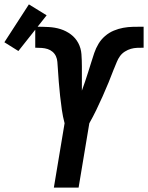

<svg xmlns="http://www.w3.org/2000/svg" viewBox="-109 -857 676 877"><path d="M137 0 186 -294Q178 -324 173.5 -355.5Q169 -387 165.5 -419Q162 -451 159.5 -483Q157 -515 155 -547Q154 -561 153 -574.5Q152 -588 146.5 -600Q141 -612 131 -620.5Q121 -629 108.5 -633Q96 -637 82 -638Q68 -639 54 -639H53Q53 -639 53 -639Q53 -639 53 -639Q53 -639 52.5 -639Q52 -639 52 -639V-735H54Q55 -735 55.5 -735Q56 -735 57 -735Q85 -735 113.5 -733.5Q142 -732 167.5 -724Q193 -716 214.5 -700Q236 -684 248.5 -660.5Q261 -637 263 -609.5Q265 -582 265 -554Q265 -526 265 -498.5Q265 -471 265 -443Q273 -464 280 -485.5Q287 -507 294 -528.5Q301 -550 307.5 -571.5Q314 -593 321.5 -615Q329 -637 341 -657Q353 -677 371 -692.5Q389 -708 410.5 -717Q432 -726 454 -730Q476 -734 498 -734.5Q520 -735 542 -735Q543 -735 544 -735Q545 -735 547 -735V-639Q532 -639 517.5 -638.5Q503 -638 489 -634Q475 -630 461.5 -621.5Q448 -613 439 -600.5Q430 -588 424.5 -574Q419 -560 413 -546V-545L412 -544Q400 -512 387 -480.5Q374 -449 360 -417.5Q346 -386 331 -355Q316 -324 299 -294L250 0ZM-25 -624 -89 -664 23 -837 104 -787Z"/></svg>

Font: Iosevka Curly Oblique
Style: Bold
Weight: 700
Italic angle: -9°
Monospace: yes
Designer: Belleve Invis
Foundry: Belleve Invis
Version: Version 11.1.0; ttfautohint (v1.8.3)